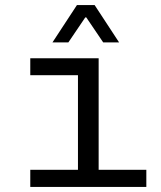

<svg xmlns="http://www.w3.org/2000/svg" viewBox="-20 -741 640 761"><path d="M100 -68H289V-443H100V-510H371V-68H560V0H100ZM285 -721H355L452 -573H389L322 -672H318L251 -573H188Z"/></svg>

Font: Office Code Pro
Style: Regular
Weight: 400
Designer: Nathan Rutzky & Paul D. Hunt
Foundry: Adobe Systems Incorporated
Version: Version 1.004